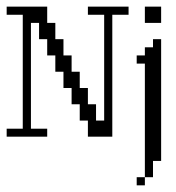

<svg xmlns="http://www.w3.org/2000/svg" viewBox="-20 -410 528 576"><path d="M390.1 146V121.6H414.6V146ZM414.6 121.6V-219.2H390.1V-243.7H414.6V-268.1H439V-292.5H463.4V72.8H439V121.6ZM0 0V-23.9H48.3V-365.7H0V-390.1H121.6V-341.3H146V-292.5H170.4V-243.7H194.8V-194.8H219.2V-146H243.7V-97.2H268.1V-48.3H292.5V-365.7H243.7V-390.1H365.7V-365.7H316.9V0H243.7V-48.3H219.2V-97.2H194.8V-146H170.4V-194.8H146V-243.7H121.6V-292.5H97.2V-341.3H72.8V-23.9H121.6V0ZM414.6 -341.3V-390.1H463.4V-341.3Z"/></svg>

Font: FS Mondwest Regular
Style: Regular
Weight: 400
Designer: NZWStudios2024
Foundry: https://fontstruct.com
Version: Version 1.0